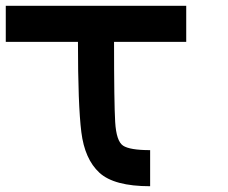

<svg xmlns="http://www.w3.org/2000/svg" viewBox="-20 -645 790 665"><path d="M500 -125V0Q375 0 324.2 -46.9Q273.4 -93.8 261.7 -187.5Q250 -281.2 250 -500H0V-625H625V-500H375Q375 -289.1 378.9 -222.7Q382.8 -156.2 406.2 -140.6Q429.7 -125 500 -125Z"/></svg>

Font: CraftyPE
Style: Regular
Weight: 400
Designer: Erek Butcher
Foundry: Haunted Coop
Version: Version 0.018;April 4, 2024;FontCreator 15.0.0.2962 64-bit